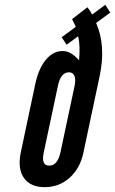

<svg xmlns="http://www.w3.org/2000/svg" viewBox="-20 -766 476 794"><path d="M164.5 8Q224 8 267.2 -30.2Q310.5 -68.5 324.5 -133L392.5 -453Q418.5 -577.5 377.5 -671L436 -714L415.5 -746L361 -706Q354 -720 341.5 -736L278 -687Q283.5 -676 286.8 -669.5Q290 -663 293.5 -655L235 -612L255.5 -581L303 -616Q308 -596 308.8 -570.2Q309.5 -544.5 307 -517Q287 -538 271.8 -546.5Q256.5 -555 239 -555Q199.5 -555 169.5 -518.8Q139.5 -482.5 126 -419L66 -136Q52 -68 79 -30Q106 8 164.5 8ZM183.5 -81Q149 -81 161 -136L219.5 -411Q231 -467 265.5 -467Q281.5 -467 287.8 -452.2Q294 -437.5 288.5 -411L230 -136Q218 -81 183.5 -81Z"/></svg>

Font: League Gothic
Style: Italic
Weight: 400
Designer: The League of Moveable Type
Version: Version 1.600; ttfautohint (v1.8.3)